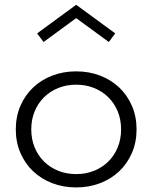

<svg xmlns="http://www.w3.org/2000/svg" viewBox="-20 -784 649 818"><path d="M304.5 14.5Q250 14.5 203 -3.4Q155.9 -21.4 121.4 -54.1Q86.8 -86.8 67 -132.3Q47.3 -177.7 47.3 -232.7Q47.3 -287.7 67 -333.2Q86.8 -378.6 121.4 -411.4Q155.9 -444.1 203 -462Q250 -480 304.5 -480Q359.1 -480 406.1 -462Q453.2 -444.1 487.7 -411.4Q522.3 -378.6 542 -333.2Q561.8 -287.7 561.8 -232.7Q561.8 -177.7 542 -132.3Q522.3 -86.8 487.7 -54.1Q453.2 -21.4 406.1 -3.4Q359.1 14.5 304.5 14.5ZM304.5 -42.3Q345.9 -42.3 380.9 -56.4Q415.9 -70.5 441.6 -95.9Q467.3 -121.4 481.6 -156.4Q495.9 -191.4 495.9 -232.7Q495.9 -274.5 481.6 -309.3Q467.3 -344.1 441.6 -369.5Q415.9 -395 380.9 -409.1Q345.9 -423.2 304.5 -423.2Q263.2 -423.2 228.2 -409.1Q193.2 -395 167.5 -369.5Q141.8 -344.1 127.5 -309.3Q113.2 -274.5 113.2 -232.7Q113.2 -191.4 127.5 -156.4Q141.8 -121.4 167.5 -95.9Q193.2 -70.5 228.2 -56.4Q263.2 -42.3 304.5 -42.3ZM165.5 -605 138.2 -641.8 304.5 -763.6 470.9 -641.8 443.6 -605 304.5 -706.8Z"/></svg>

Font: Spartan
Style: Regular
Weight: 400
Designer: Matt Bailey, Mirko Velimirovic
Foundry: Matt Bailey
Version: Version 1.005